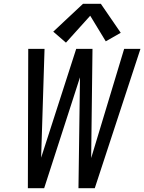

<svg xmlns="http://www.w3.org/2000/svg" viewBox="-20 -993 761 1013"><path d="M192 0H213L402 -585L394 0H480L721 -735H635L461 -159L468 -735H382L197 -161L215 -735H129L127 0ZM328 -768 456 -910 538 -775 617 -820 512 -973H418L261 -826Z"/></svg>

Font: Iosevka Sparkle Oblique
Style: Regular
Weight: 400
Italic angle: -9°
Designer: Belleve Invis
Foundry: Belleve Invis
Version: Version 4.5.0; ttfautohint (v1.8.3)